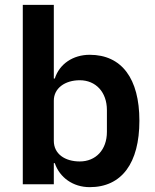

<svg xmlns="http://www.w3.org/2000/svg" viewBox="-20 -760 640 792"><path d="M74 0H202V-87H206C226 -28 281 12 350 12C482 12 555 -87 555 -262C555 -436 482 -534 350 -534C281 -534 225 -496 206 -436H202V-740H74ZM309 -94C248 -94 202 -125 202 -179V-345C202 -396 248 -429 309 -429C375 -429 421 -380 421 -306V-216C421 -142 375 -94 309 -94Z"/></svg>

Font: IBM Plex Thai Looped SemiBold
Style: Regular
Weight: 600
Designer: Mike Abbink, Paul van der Laan, Pieter van Rosmalen, Ben Mitchell, Mark Frömberg
Foundry: Bold Monday
Version: Version 1.0